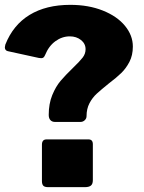

<svg xmlns="http://www.w3.org/2000/svg" viewBox="-26 -772 592 792"><path d="M-6 -577Q-6 -580 -4 -588Q28 -669 96 -710.5Q164 -752 264 -752Q339 -752 398 -728.5Q457 -705 489.5 -665.5Q522 -626 522 -580Q522 -544 508 -517Q494 -490 474.5 -471Q455 -452 422 -427Q391 -402 373 -385.5Q355 -369 343 -346Q331 -323 331 -293Q331 -283 323.5 -276Q316 -269 306 -269H201Q189 -269 182 -276.5Q175 -284 175 -298Q175 -344 189.5 -379.5Q204 -415 224 -438.5Q244 -462 275 -492Q303 -519 315 -534.5Q327 -550 327 -569Q327 -592 308 -607Q289 -622 262 -622Q230 -622 202.5 -602Q175 -582 160 -545Q157 -538 153.5 -535Q150 -532 144 -532Q138 -532 134 -533L6 -561Q-6 -564 -6 -577ZM357 -29Q357 -13 349 -6.5Q341 0 324 0H173Q158 0 152.5 -6Q147 -12 147 -25V-175Q147 -197 166 -197H339Q357 -197 357 -177Z"/></svg>

Font: Libre Franklin Black
Style: Regular
Weight: 900
Designer: Pablo Impallari, Rodrigo Fuenzalida
Foundry: Impallari Type
Version: Version 1.002; ttfautohint (v1.5)